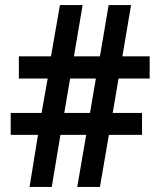

<svg xmlns="http://www.w3.org/2000/svg" viewBox="-20 -733 627 753"><path d="M445 -425H567V-512H460L494 -713H406L372 -512H270L304 -713H215L180 -512H54V-425H167L143 -290H22V-204H129L96 0H183L217 -204H318L283 0H372L407 -204H537V-290H422ZM232 -290 255 -425H356L333 -290Z"/></svg>

Font: Noto Sans Gujarati UI SemiCondensed SemiBold
Style: Regular
Weight: 600
Width: 4
Designer: Jelle Bosma - Monotype Design Team, Universal Thirst
Foundry: Monotype Imaging Inc.
Version: Version 2.106